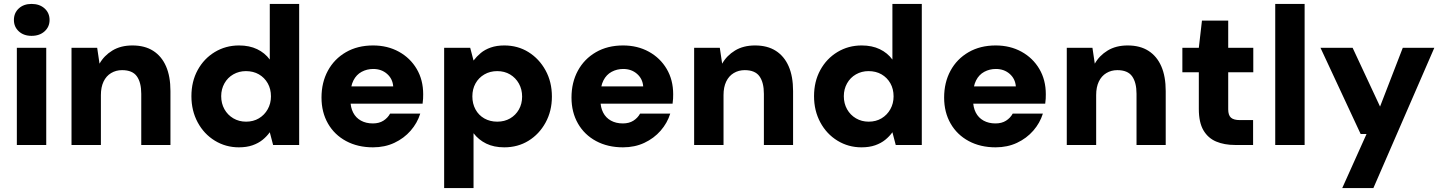

<svg xmlns="http://www.w3.org/2000/svg" viewBox="-20 -740 7359 980"><path d="M66 0V-496H216V0ZM141 -557Q101 -557 76 -580Q51 -603 51 -638Q51 -674 76 -697Q101 -720 141 -720Q182 -720 207.5 -697Q233 -674 233 -638Q233 -603 207.5 -580Q182 -557 141 -557Z M345 0V-496H476L488 -415Q511 -456 553.5 -482Q596 -508 656 -508Q719 -508 762 -480.5Q805 -453 827.5 -401.5Q850 -350 850 -275V0H701V-261Q701 -319 678.5 -350.5Q656 -382 603 -382Q572 -382 547 -367Q522 -352 508.5 -323.5Q495 -295 495 -255V0Z M1199 12Q1132 12 1076.5 -22Q1021 -56 989 -115.5Q957 -175 957 -249Q957 -324 989 -382.5Q1021 -441 1076.5 -474.5Q1132 -508 1200 -508Q1253 -508 1292.5 -489Q1332 -470 1357 -436V-720H1507V0H1374L1357 -65Q1342 -44 1320.5 -26.5Q1299 -9 1269 1.5Q1239 12 1199 12ZM1236 -119Q1273 -119 1301.5 -136Q1330 -153 1346.5 -182.5Q1363 -212 1363 -248Q1363 -286 1346.5 -315Q1330 -344 1301.5 -360.5Q1273 -377 1235 -377Q1200 -377 1171 -360.5Q1142 -344 1125.5 -314.5Q1109 -285 1109 -249Q1109 -212 1125.5 -182.5Q1142 -153 1171 -136Q1200 -119 1236 -119Z M1884 12Q1806 12 1746.5 -20Q1687 -52 1654 -109.5Q1621 -167 1621 -242Q1621 -319 1653.5 -379Q1686 -439 1745.5 -473.5Q1805 -508 1884 -508Q1958 -508 2016 -476Q2074 -444 2107 -388Q2140 -332 2140 -259Q2140 -249 2139.5 -236.5Q2139 -224 2137 -211H1727V-299H1987Q1984 -338 1955.5 -363Q1927 -388 1885 -388Q1853 -388 1826 -373.5Q1799 -359 1784 -329.5Q1769 -300 1769 -255V-226Q1769 -192 1782.5 -165.5Q1796 -139 1822 -124.5Q1848 -110 1883 -110Q1915 -110 1937 -124Q1959 -138 1971 -160H2125Q2110 -112 2076 -73Q2042 -34 1993 -11Q1944 12 1884 12Z M2247 220V-496H2380L2397 -431Q2413 -452 2434 -469.5Q2455 -487 2485 -497.5Q2515 -508 2554 -508Q2623 -508 2677.5 -474Q2732 -440 2764.5 -381Q2797 -322 2797 -247Q2797 -173 2764.5 -114Q2732 -55 2677.5 -21.5Q2623 12 2554 12Q2501 12 2462 -7Q2423 -26 2397 -60V220ZM2518 -119Q2555 -119 2583.5 -135.5Q2612 -152 2628.5 -181Q2645 -210 2645 -247Q2645 -284 2628.5 -313.5Q2612 -343 2583.5 -360Q2555 -377 2518 -377Q2481 -377 2452 -360Q2423 -343 2407 -314Q2391 -285 2391 -248Q2391 -211 2407 -181.5Q2423 -152 2452 -135.5Q2481 -119 2518 -119Z M3160 12Q3082 12 3022.5 -20Q2963 -52 2930 -109.5Q2897 -167 2897 -242Q2897 -319 2929.5 -379Q2962 -439 3021.5 -473.5Q3081 -508 3160 -508Q3234 -508 3292 -476Q3350 -444 3383 -388Q3416 -332 3416 -259Q3416 -249 3415.5 -236.5Q3415 -224 3413 -211H3003V-299H3263Q3260 -338 3231.5 -363Q3203 -388 3161 -388Q3129 -388 3102 -373.5Q3075 -359 3060 -329.5Q3045 -300 3045 -255V-226Q3045 -192 3058.5 -165.5Q3072 -139 3098 -124.5Q3124 -110 3159 -110Q3191 -110 3213 -124Q3235 -138 3247 -160H3401Q3386 -112 3352 -73Q3318 -34 3269 -11Q3220 12 3160 12Z M3523 0V-496H3654L3666 -415Q3689 -456 3731.5 -482Q3774 -508 3834 -508Q3897 -508 3940 -480.5Q3983 -453 4005.5 -401.5Q4028 -350 4028 -275V0H3879V-261Q3879 -319 3856.5 -350.5Q3834 -382 3781 -382Q3750 -382 3725 -367Q3700 -352 3686.5 -323.5Q3673 -295 3673 -255V0Z M4377 12Q4310 12 4254.5 -22Q4199 -56 4167 -115.5Q4135 -175 4135 -249Q4135 -324 4167 -382.5Q4199 -441 4254.5 -474.5Q4310 -508 4378 -508Q4431 -508 4470.5 -489Q4510 -470 4535 -436V-720H4685V0H4552L4535 -65Q4520 -44 4498.5 -26.5Q4477 -9 4447 1.5Q4417 12 4377 12ZM4414 -119Q4451 -119 4479.5 -136Q4508 -153 4524.5 -182.5Q4541 -212 4541 -248Q4541 -286 4524.5 -315Q4508 -344 4479.5 -360.5Q4451 -377 4413 -377Q4378 -377 4349 -360.5Q4320 -344 4303.5 -314.5Q4287 -285 4287 -249Q4287 -212 4303.5 -182.5Q4320 -153 4349 -136Q4378 -119 4414 -119Z M5062 12Q4984 12 4924.5 -20Q4865 -52 4832 -109.5Q4799 -167 4799 -242Q4799 -319 4831.5 -379Q4864 -439 4923.5 -473.5Q4983 -508 5062 -508Q5136 -508 5194 -476Q5252 -444 5285 -388Q5318 -332 5318 -259Q5318 -249 5317.5 -236.5Q5317 -224 5315 -211H4905V-299H5165Q5162 -338 5133.5 -363Q5105 -388 5063 -388Q5031 -388 5004 -373.5Q4977 -359 4962 -329.5Q4947 -300 4947 -255V-226Q4947 -192 4960.5 -165.5Q4974 -139 5000 -124.5Q5026 -110 5061 -110Q5093 -110 5115 -124Q5137 -138 5149 -160H5303Q5288 -112 5254 -73Q5220 -34 5171 -11Q5122 12 5062 12Z M5425 0V-496H5556L5568 -415Q5591 -456 5633.5 -482Q5676 -508 5736 -508Q5799 -508 5842 -480.5Q5885 -453 5907.5 -401.5Q5930 -350 5930 -275V0H5781V-261Q5781 -319 5758.5 -350.5Q5736 -382 5683 -382Q5652 -382 5627 -367Q5602 -352 5588.5 -323.5Q5575 -295 5575 -255V0Z M6284 0Q6229 0 6187.5 -17.5Q6146 -35 6122.5 -75Q6099 -115 6099 -184V-371H6015V-496H6099L6115 -635H6249V-496H6377V-371H6249V-182Q6249 -152 6263 -139.5Q6277 -127 6309 -127H6376V0Z M6489 0V-720H6639V0Z M6831 220 6955 -56H6925L6720 -496H6884L7024 -196L7140 -496H7301L6990 220Z"/></svg>

Font: DM Sans 24pt Black
Style: Regular
Weight: 900
Designer: Colophon Foundry, Jonny Pinhorn
Foundry: Colophon Foundry
Version: Version 4.004;gftools[0.9.30]